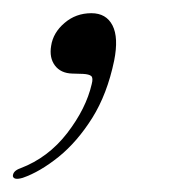

<svg xmlns="http://www.w3.org/2000/svg" viewBox="-46 -112 258 291"><path d="M63.5 -0.5Q46 -1 37.2 -12.8Q28.5 -24.5 31.5 -42.5Q34.5 -62.5 51.8 -77.2Q69 -92 92.5 -92Q115 -92 124.5 -73.5Q134 -55 127 -20Q116.5 30.5 93.8 66.8Q71 103 42.8 125.8Q14.5 148.5 -11.5 157.5Q-25 161.5 -26.5 155Q-26.5 147 -15 143Q27 127 55.8 89.8Q84.5 52.5 93 15.5Q95.5 6 92.2 3.2Q89 0.5 80 0Z"/></svg>

Font: Fraunces 72pt S000 Light
Style: Italic
Weight: 300
Italic angle: -16°
Version: Version 1.000; ttfautohint (v1.8.3)